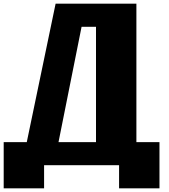

<svg xmlns="http://www.w3.org/2000/svg" viewBox="-20 -895 915 1040"><path d="M125 -125 281.2 -875H718.8V-125H843.8V125H625V0H218.8V125H0V-125ZM500 -125V-750H421.9L296.9 -125Z"/></svg>

Font: CraftyPE
Style: Regular
Weight: 400
Designer: Erek Butcher
Foundry: Haunted Coop
Version: Version 0.018;April 4, 2024;FontCreator 15.0.0.2962 64-bit